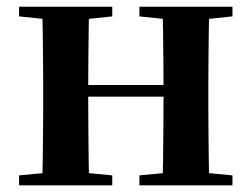

<svg xmlns="http://www.w3.org/2000/svg" viewBox="-20 -556 755 576"><path d="M105.9 0Q107.6 -25.5 108.1 -67.4Q108.6 -109.4 109.1 -154.7Q109.6 -200 109.6 -234.8V-301.2Q109.6 -335.7 109.1 -381Q108.6 -426.4 108.1 -468.7Q107.6 -511 105.9 -535.7H247.6Q246.6 -511 246.1 -468.2Q245.6 -425.4 245.1 -378.2Q244.6 -331 244.6 -291.8V-270.6Q244.6 -217.9 245.1 -165Q245.6 -112.1 246.1 -68.8Q246.6 -25.5 247.6 0ZM466.6 0Q468.6 -25.5 469.1 -68.8Q469.6 -112.1 470.1 -165Q470.6 -217.9 470.6 -270.6V-291.8Q470.6 -331 470.1 -378.2Q469.6 -425.4 469.1 -468.2Q468.6 -511 466.6 -535.7H608Q607 -511 606.5 -468.7Q606 -426.4 605.5 -381Q605 -335.7 605 -301.2V-234.8Q605 -200 605.5 -154.7Q606 -109.4 606.5 -67.4Q607 -25.5 608 0ZM37.2 0V-29.9L147 -40.2H208.6L316.8 -29.9V0ZM37.2 -506.8V-535.7H316.8V-506.8L208.6 -495.5H147ZM398.2 0V-29.9L506.9 -40.2H569.5L677.4 -29.9V0ZM398.2 -506.8V-535.7H677.4V-506.8L569.5 -495.5H506.9ZM176.9 -265.9V-301H537.1V-265.9Z"/></svg>

Font: Noto Serif KR ExtraLight
Style: Regular
Weight: 200
Designer: Ryoko NISHIZUKA 西塚涼子 (kana & ideographs); Frank Grießhammer (Latin, Greek & Cyrillic); Wenlong ZHANG 张文龙 (bopomofo); San
Foundry: Adobe
Version: Version 2.002-H1;hotconv 1.1.0;makeotfexe 2.6.0